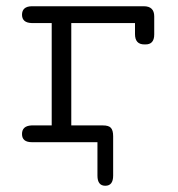

<svg xmlns="http://www.w3.org/2000/svg" viewBox="-20 -451 565 609"><path d="M80.1 -53.2H144V-377.9H80.1Q50.3 -378.9 49.8 -403.8Q49.8 -430.7 81.1 -431.2H436Q469.2 -431.2 469.2 -398.9Q469.2 -398.9 469.2 -341.8Q469.2 -309.6 440.9 -310.1H438Q408.2 -310.1 408.2 -342.8V-377.9H206.1V-53.2H306.2Q325.2 -53.2 332 -45.2Q338.9 -37.1 338.9 -19V106Q338.9 138.2 314 138.2Q289.1 138.2 289.1 106V0H81.1Q49.8 0 49.8 -25.9Q49.8 -51.8 80.1 -53.2Z"/></svg>

Font: CMU Typewriter Text
Style: Light
Weight: 200
Version: Version 0.7.0